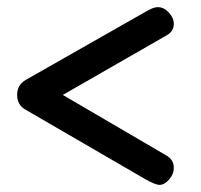

<svg xmlns="http://www.w3.org/2000/svg" viewBox="-20 -518 564 538"><path d="M467 -48Q467 -30 454 -15Q441 0 427 0Q415 0 387 -16L51 -211Q28 -224 28 -252Q28 -280 52 -294L386 -484Q409 -498 422 -498Q439 -498 453 -483Q467 -468 467 -451Q467 -430 447 -419L156 -252L445 -83Q467 -71 467 -48Z"/></svg>

Font: Quicksand Medium
Style: Regular
Weight: 500
Designer: Andrew Paglinawan
Foundry: Andrew Paglinawan
Version: Version 3.000